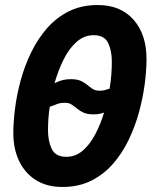

<svg xmlns="http://www.w3.org/2000/svg" viewBox="-20 -729 603 764"><path d="M228 15Q167 15 123.5 -12Q80 -39 56.5 -87.5Q33 -136 33 -200Q33 -244 40 -298.5Q47 -353 62.5 -410Q78 -467 104 -520.5Q130 -574 167 -616.5Q204 -659 254 -684Q304 -709 369 -709Q460 -709 511.5 -650.5Q563 -592 563 -494Q563 -450 556 -395.5Q549 -341 533.5 -284Q518 -227 492.5 -173.5Q467 -120 430 -77.5Q393 -35 343 -10Q293 15 228 15ZM244 -105Q280 -105 308.5 -129Q337 -153 358.5 -193.5Q380 -234 394 -281Q382 -277 373 -275.5Q364 -274 352 -274Q327 -274 312 -281Q297 -288 286.5 -297Q276 -306 265 -313Q254 -320 238 -320Q222 -320 210 -316Q198 -312 178 -304Q174 -279 172.5 -255.5Q171 -232 171 -211Q171 -167 186 -136Q201 -105 244 -105ZM376 -368Q387 -368 395.5 -370Q404 -372 416 -376Q421 -405 423 -432Q425 -459 425 -484Q425 -528 410 -558.5Q395 -589 353 -589Q315 -589 285 -562.5Q255 -536 233.5 -493Q212 -450 197 -398Q215 -407 230 -410.5Q245 -414 262 -414Q287 -414 302 -407Q317 -400 327.5 -391Q338 -382 349 -375Q360 -368 376 -368Z"/></svg>

Font: Ubuntu Sans Mono
Style: Italic
Weight: 400
Italic angle: -13.5°
Monospace: yes
Designer: Dalton Maag Ltd
Foundry: Dalton Maag Ltd
Version: Version 1.006